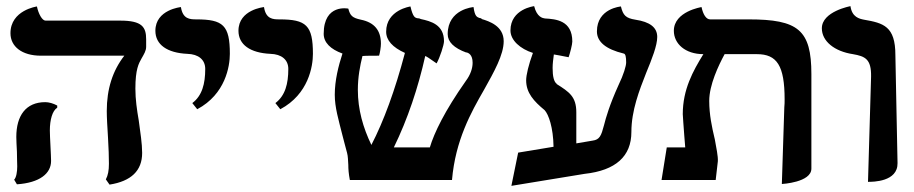

<svg xmlns="http://www.w3.org/2000/svg" viewBox="-20 -585 2969 624"><path d="M420 -297C420 -360 431 -379 440 -395C448 -409 455 -420 455 -433V-457C455 -497 442 -518 371 -518H128C117 -518 105 -540 100 -564C100 -564 14 -552 14 -477C14 -434 51 -404 113 -404H384C346 -355 327 -296 327 -224C327 -203 329 -170 331 -138C333 -106 334 -73 334 -53C334 -31 331 -15 324 -2L336 15C406 4 442 -30 442 -88C442 -118 436 -156 431 -193C425 -228 420 -262 420 -297ZM142 -161C142 -195 150 -225 166 -235V-242C153 -249 139 -253 127 -253C64 -253 33 -209 33 -140C33 -131 34 -110 35 -92C35 -72 36 -53 36 -44C36 -27 33 -8 26 -1L35 14C109 9 146 -21 146 -62C146 -70 145 -91 144 -111C143 -131 142 -151 142 -161Z M621 -230C713 -279 727 -370 727 -410C727 -503 705 -522 618 -522C597 -522 574 -523 568 -562C568 -562 485 -554 485 -485C485 -440 523 -413 589 -410C625 -409 647 -391 647 -361C647 -313 637 -274 605 -250Z M891 -230C983 -279 997 -370 997 -410C997 -503 975 -522 888 -522C867 -522 844 -523 838 -562C838 -562 755 -554 755 -485C755 -440 793 -413 859 -410C895 -409 917 -391 917 -361C917 -313 907 -274 875 -250Z M1617 -451C1617 -501 1569 -516 1546 -523C1545 -523 1544 -524 1544 -524H1546C1545 -525 1543 -526 1537 -527C1530 -530 1523 -532 1519 -562C1519 -562 1435 -556 1435 -474C1435 -449 1455 -429 1496 -414C1496 -415 1496 -415 1496 -415C1496 -415 1496 -415 1496 -415C1502 -413 1516 -408 1516 -381C1516 -363 1509 -342 1494 -322C1425 -224 1391 -153 1377 -106H1260C1305 -198 1339 -300 1362 -403C1367 -401 1372 -398 1399 -379C1410 -399 1423 -439 1423 -451C1423 -505 1380 -516 1348 -523C1346 -524 1345 -524 1343 -525C1341 -525 1338 -526 1335 -526C1329 -528 1322 -529 1314 -564C1314 -564 1235 -553 1235 -482C1235 -454 1256 -431 1296 -413C1264 -292 1227 -191 1187 -114C1160 -170 1143 -229 1143 -293C1143 -334 1150 -371 1158 -403H1159C1168 -404 1197 -404 1212 -404C1215 -413 1218 -433 1218 -443C1218 -486 1197 -512 1153 -521C1125 -527 1118 -534 1112 -557C1112 -557 1032 -574 1032 -475C1032 -447 1054 -425 1093 -411C1080 -371 1068 -324 1068 -277C1068 -236 1080 -197 1093 -145C1098 -127 1102 -109 1108 -88C1111 -77 1111 -64 1112 -49C1112 -36 1113 -21 1117 0H1449C1460 -129 1511 -220 1553 -293C1586 -352 1617 -407 1617 -451Z M1906 -128C1888 -125 1871 -122 1853 -119V-220C1853 -271 1830 -286 1789 -312H1790C1780 -319 1776 -337 1776 -364C1776 -378 1778 -393 1780 -408C1786 -407 1804 -404 1828 -399C1833 -413 1840 -441 1840 -450C1840 -519 1786 -523 1751 -525C1744 -526 1725 -529 1716 -565C1716 -565 1639 -556 1639 -486C1639 -454 1671 -426 1712 -413C1698 -375 1690 -341 1690 -324C1690 -283 1715 -256 1750 -227C1763 -213 1778 -171 1779 -108L1664 -89L1642 19C1712 7 1810 -8 1880 -20C1981 -31 2032 -77 2032 -156C2032 -226 2058 -292 2080 -348C2099 -394 2116 -437 2116 -465C2116 -496 2092 -514 2045 -521C2014 -526 2005 -535 1998 -564C1998 -564 1920 -558 1920 -483C1920 -449 1949 -425 2007 -411C2013 -410 2015 -400 2015 -382C2015 -371 2007 -343 1990 -308C1961 -244 1949 -202 1943 -178C1934 -144 1929 -131 1906 -128Z M2521 13C2521 13 2617 8 2617 -37V-344C2617 -488 2574 -522 2413 -522H2288C2275 -522 2265 -538 2260 -562C2260 -562 2170 -548 2170 -485C2170 -443 2207 -409 2266 -409C2232 -354 2199 -294 2199 -214C2199 -207 2202 -173 2204 -143C2205 -130 2206 -116 2207 -106H2147L2130 0H2306C2308 -19 2311 -42 2313 -61C2314 -77 2308 -105 2303 -133C2303 -134 2302 -136 2302 -137C2294 -171 2285 -212 2285 -257C2285 -309 2315 -372 2335 -409H2440C2505 -409 2530 -372 2530 -262C2530 -254 2530 -245 2529 -236Z M2801 6C2817 6 2898 6 2897 -55C2895 -171 2892 -289 2890 -406C2890 -500 2851 -510 2788 -521C2773 -524 2749 -529 2744 -565C2744 -565 2651 -548 2651 -493C2651 -451 2692 -418 2752 -409C2792 -402 2812 -393 2811 -336Z"/></svg>

Font: Libertinus Serif
Style: Bold
Weight: 700
Designer: Philipp H. Poll, Khaled Hosny
Foundry: Caleb Maclennan
Version: Version 7.050;RELEASE